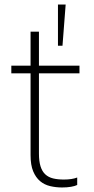

<svg xmlns="http://www.w3.org/2000/svg" viewBox="-20 -820 413 848"><path d="M254 8Q227 8 201.5 2Q176 -4 157 -20Q138 -36 126.5 -63.5Q115 -91 115 -135V-496H30V-530H115V-680H152V-530H331V-496H152V-142Q152 -108 159 -85.5Q166 -63 180 -50Q194 -37 214.5 -32Q235 -27 262 -27Q298 -27 321 -36V-3Q311 2 293.5 5Q276 8 254 8ZM256 -618H236V-800H270Z"/></svg>

Font: Tanohe Sans ExtraLight
Style: Regular
Weight: 250
Designer: Village Type and Design LLC & Cristiano Sobral
Foundry: Cooper Hewitt Smithsonian Design Museum
Version: Version 1.00;May 30, 2020;FontCreator 12.0.0.2522 64-bit; tt